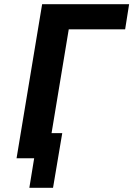

<svg xmlns="http://www.w3.org/2000/svg" viewBox="-20 -755 640 916"><path d="M233 141H120L143 0H59L181 -735H596L577 -615H308L226 -120H277Z"/></svg>

Font: Iosevka Curly Heavy Extended
Style: Italic
Weight: 900
Width: 7
Italic angle: -9°
Monospace: yes
Designer: Belleve Invis
Foundry: Belleve Invis
Version: Version 11.1.0; ttfautohint (v1.8.3)